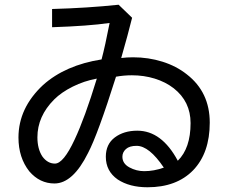

<svg xmlns="http://www.w3.org/2000/svg" viewBox="-20 -696 960 811"><path d="M538 -621Q521 -552 492 -451Q516 -454 542 -454Q607 -454 666 -435.5Q725 -417 769 -382Q866 -307 866 -178Q866 -50 796 23Q726 95 603 95Q527 95 477 62Q427 27 427 -34Q427 -87 465 -115.5Q503 -144 560 -144Q663 -144 731 -17Q785 -70 785 -176Q785 -267 714 -323Q679 -350 633.5 -364Q588 -378 537 -378Q503 -378 470 -372Q393 -128 352 -50Q288 79 210 79Q148 79 104 28Q58 -30 58 -115Q58 -240 162 -337Q256 -421 409 -445Q424 -501 443 -599Q353 -586 200 -581V-658Q348 -662 481 -676ZM209 -276Q138 -205 138 -116Q138 -67 159 -35Q181 -5 212 -5Q248 -5 295 -106Q338 -197 389 -364Q335 -354 287 -330Q239 -306 209 -276ZM557 -80Q527 -80 512 -66.5Q497 -53 497 -34Q497 -5 526.5 11Q556 27 589 27Q630 27 672 12Q610 -80 557 -80Z"/></svg>

Font: LINE Seed Sans KR Regular
Style: Regular
Weight: 400
Designer: LINE VX Design & Sandoll Inc & Dalton Maag Ltd
Foundry: Sandoll Inc.
Version: Version 1.000